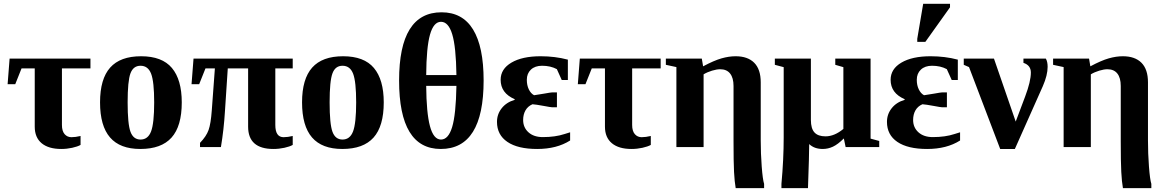

<svg xmlns="http://www.w3.org/2000/svg" viewBox="-20 -763 6036 996"><path d="M91.8 -408.2 59.1 -326.2H19.5L29.8 -459H449.2V-408.2H301.3V-114.7Q301.3 -83 315.2 -67.1Q329.1 -51.3 350.6 -51.3Q371.6 -51.3 397.9 -57.6V-11.2Q382.3 -2.4 354.5 3.7Q326.7 9.8 297.9 9.8Q231.9 9.8 196 -20Q160.2 -49.8 160.2 -106V-408.2Z M922.9 -231.9Q922.9 -108.4 869.9 -49.3Q816.9 9.8 708 9.8Q602.5 9.8 550.8 -50Q499 -109.9 499 -231.9Q499 -353.5 551.5 -412.4Q604 -471.2 711.9 -471.2Q820.8 -471.2 871.8 -410.4Q922.9 -349.6 922.9 -231.9ZM779.8 -231.9Q779.8 -339.4 763.9 -380.6Q748 -421.9 709 -421.9Q671.4 -421.9 656.7 -382.3Q642.1 -342.8 642.1 -231.9Q642.1 -119.1 657 -79.1Q671.9 -39.1 709 -39.1Q747.6 -39.1 763.7 -81.3Q779.8 -123.5 779.8 -231.9Z M1451.2 -51.3Q1472.2 -51.3 1498.5 -57.6V-11.2Q1482.9 -2.4 1455.1 3.7Q1427.2 9.8 1398.4 9.8Q1267.1 9.8 1267.1 -106V-408.2H1161.6L1147 -187Q1141.1 -89.8 1126 0H1017.6V-22Q1050.3 -55.7 1062 -88.6Q1073.7 -121.6 1078.6 -189.9L1094.7 -408.2H1045.9L1013.2 -326.2H973.6L983.9 -459H1498.5V-408.2H1408.2V-114.7Q1408.2 -51.3 1451.2 -51.3Z M1970.7 -231.9Q1970.7 -108.4 1917.7 -49.3Q1864.7 9.8 1755.9 9.8Q1650.4 9.8 1598.6 -50Q1546.9 -109.9 1546.9 -231.9Q1546.9 -353.5 1599.4 -412.4Q1651.9 -471.2 1759.8 -471.2Q1868.7 -471.2 1919.7 -410.4Q1970.7 -349.6 1970.7 -231.9ZM1827.6 -231.9Q1827.6 -339.4 1811.8 -380.6Q1795.9 -421.9 1756.8 -421.9Q1719.2 -421.9 1704.6 -382.3Q1689.9 -342.8 1689.9 -231.9Q1689.9 -119.1 1704.8 -79.1Q1719.7 -39.1 1756.8 -39.1Q1795.4 -39.1 1811.5 -81.3Q1827.6 -123.5 1827.6 -231.9Z M2488.8 -345.7Q2488.8 9.8 2266.6 9.8Q2050.3 9.8 2050.3 -345.7Q2050.3 -699.2 2270.5 -699.2Q2379.4 -699.2 2434.1 -609.9Q2488.8 -520.5 2488.8 -345.7ZM2267.6 -39.1Q2305.7 -39.1 2325.4 -103.5Q2345.2 -168 2347.7 -317.4H2190.9Q2191.9 -178.2 2210.4 -108.6Q2229 -39.1 2267.6 -39.1ZM2267.6 -649.9Q2229.5 -649.9 2210.7 -583.7Q2191.9 -517.6 2190.9 -373.5H2347.7Q2345.7 -520.5 2325.9 -585.2Q2306.2 -649.9 2267.6 -649.9Z M2937.5 -34.2Q2868.2 9.8 2766.6 9.8Q2666 9.8 2612.1 -26.9Q2558.1 -63.5 2558.1 -130.9Q2558.1 -170.4 2582.5 -201.4Q2606.9 -232.4 2649.9 -245.1V-248.5Q2577.1 -279.8 2577.1 -349.1Q2577.1 -405.3 2633.1 -438.2Q2689 -471.2 2784.7 -471.2Q2859.4 -471.2 2925.8 -453.6V-348.1H2894L2868.7 -404.3Q2835.9 -421.9 2792 -421.9Q2755.4 -421.9 2734.1 -401.9Q2712.9 -381.8 2712.9 -349.1Q2712.9 -320.8 2723.1 -299.6Q2733.4 -278.3 2750.5 -269L2802.7 -277.3Q2838.4 -283.7 2844.2 -283.7H2869.1V-206.5H2844.2Q2837.4 -206.5 2801.3 -213.4Q2758.8 -221.2 2742.2 -222.2Q2718.3 -211.9 2706.1 -190.7Q2693.8 -169.4 2693.8 -140.6Q2693.8 -101.6 2721.4 -76.7Q2749 -51.8 2795.9 -51.8Q2860.8 -51.8 2909.2 -67.9L2937.5 -76.7Z M3049.8 -408.2 3017.1 -326.2H2977.5L2987.8 -459H3407.2V-408.2H3259.3V-114.7Q3259.3 -83 3273.2 -67.1Q3287.1 -51.3 3308.6 -51.3Q3329.6 -51.3 3356 -57.6V-11.2Q3340.3 -2.4 3312.5 3.7Q3284.7 9.8 3255.9 9.8Q3189.9 9.8 3154.1 -20Q3118.2 -49.8 3118.2 -106V-408.2Z M3926.3 -34.2Q3926.3 33.2 3931.4 100.8Q3936.5 168.5 3943.8 190.9V212.9H3796.4Q3790.5 180.2 3787.8 128.7Q3785.2 77.1 3785.2 -28.3V-316.9Q3785.2 -358.9 3767.6 -381.3Q3750 -403.8 3715.8 -403.8Q3698.2 -403.8 3673.8 -396.5Q3649.4 -389.2 3629.9 -377.4V0H3488.8V-415L3434.1 -426.8V-459H3620.6L3627.4 -418.9Q3684.1 -449.2 3722.7 -460.2Q3761.2 -471.2 3795.9 -471.2Q3858.9 -471.2 3892.6 -437.3Q3926.3 -403.3 3926.3 -335.9Z M4357.4 -44.9Q4326.7 -14.2 4301 -2.2Q4275.4 9.8 4248 9.8Q4204.1 9.8 4177.7 -15.6Q4177.7 38.1 4171.4 212.9H4033.7V190.9Q4045.4 64 4045.4 -50.3V-414.6L3999.5 -426.8V-459H4186.5V-140.6Q4186.5 -96.2 4205.1 -75.9Q4223.6 -55.7 4262.2 -55.7Q4308.6 -55.7 4355 -94.2V-414.6L4313 -426.8V-459H4496.1V-43.9L4541 -31.7V0H4366.7Z M4960.4 -34.2Q4891.1 9.8 4789.6 9.8Q4689 9.8 4635 -26.9Q4581.1 -63.5 4581.1 -130.9Q4581.1 -170.4 4605.5 -201.4Q4629.9 -232.4 4672.9 -245.1V-248.5Q4600.1 -279.8 4600.1 -349.1Q4600.1 -405.3 4656 -438.2Q4711.9 -471.2 4807.6 -471.2Q4882.3 -471.2 4948.7 -453.6V-348.1H4917L4891.6 -404.3Q4858.9 -421.9 4814.9 -421.9Q4778.3 -421.9 4757.1 -401.9Q4735.8 -381.8 4735.8 -349.1Q4735.8 -320.8 4746.1 -299.6Q4756.3 -278.3 4773.4 -269L4825.7 -277.3Q4861.3 -283.7 4867.2 -283.7H4892.1V-206.5H4867.2Q4860.4 -206.5 4824.2 -213.4Q4781.7 -221.2 4765.1 -222.2Q4741.2 -211.9 4729 -190.7Q4716.8 -169.4 4716.8 -140.6Q4716.8 -101.6 4744.4 -76.7Q4772 -51.8 4818.8 -51.8Q4883.8 -51.8 4932.1 -67.9L4960.4 -76.7ZM4738.3 -545.9V-562L4769 -743.2H4908.2V-725.1L4780.3 -545.9Z M5168.5 9.8 5006.8 -415 4979.5 -426.8V-459H5136.2L5249 -132.3L5297.9 -262.2Q5327.6 -340.8 5327.6 -386.7Q5327.6 -424.3 5289.1 -437V-459H5405.3Q5414.6 -442.9 5414.6 -416.5Q5414.6 -373 5389.6 -315.9L5244.6 9.8Z M5935.1 -34.2Q5935.1 33.2 5940.2 100.8Q5945.3 168.5 5952.6 190.9V212.9H5805.2Q5799.3 180.2 5796.6 128.7Q5793.9 77.1 5793.9 -28.3V-316.9Q5793.9 -358.9 5776.4 -381.3Q5758.8 -403.8 5724.6 -403.8Q5707 -403.8 5682.6 -396.5Q5658.2 -389.2 5638.7 -377.4V0H5497.6V-415L5442.9 -426.8V-459H5629.4L5636.2 -418.9Q5692.9 -449.2 5731.4 -460.2Q5770 -471.2 5804.7 -471.2Q5867.7 -471.2 5901.4 -437.3Q5935.1 -403.3 5935.1 -335.9Z"/></svg>

Font: Liberation Serif
Style: Bold
Weight: 700
Designer: Steve Matteson
Foundry: Ascender Corporation
Version: Version 2.1.5